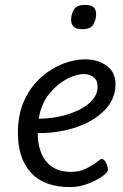

<svg xmlns="http://www.w3.org/2000/svg" viewBox="-20 -749 501 783"><path d="M266 14Q161 14 107 -44Q53 -102 53 -207Q53 -284 79.5 -340.5Q106 -397 148 -434Q190 -471 237 -489Q284 -507 326 -507Q379 -507 415 -481Q451 -455 451 -405Q451 -346 408 -301Q365 -256 293.5 -231Q222 -206 134 -206Q134 -133 168.5 -90.5Q203 -48 270 -48Q305 -48 331.5 -61.5Q358 -75 374.5 -88Q391 -101 393 -101Q405 -101 412.5 -85.5Q420 -70 420 -56Q420 -46 396 -29Q372 -12 336.5 1Q301 14 266 14ZM138 -265Q182 -265 225 -274.5Q268 -284 302.5 -301Q337 -318 357.5 -342Q378 -366 378 -395Q378 -421 362 -434Q346 -447 322 -447Q291 -447 252 -426.5Q213 -406 180.5 -366Q148 -326 138 -265ZM315 -630Q289 -630 279.5 -641Q270 -652 270 -668Q270 -691 281.5 -710Q293 -729 327 -729Q353 -729 362.5 -718.5Q372 -708 372 -692Q372 -669 361 -649.5Q350 -630 315 -630Z"/></svg>

Font: Kite One
Style: Regular
Weight: 400
Designer: Eduardo Rodriguez Tunni
Foundry: Eduardo Rodriguez Tunni
Version: Version 1.002; ttfautohint (v1.8.4.7-5d5b);gftools[0.9.23]